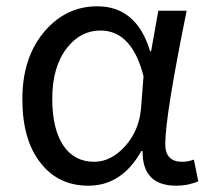

<svg xmlns="http://www.w3.org/2000/svg" viewBox="-20 -577 665 610"><path d="M110 -58Q51 -131 51 -262Q51 -396 123 -479Q191 -557 289 -557Q414 -557 457 -414H460L483 -543H573Q505 -208 505 -119Q505 -63 559 -63Q577 -63 596 -70L610 -1Q578 13 540 13Q432 13 433 -97H429Q367 13 261 13Q166 13 110 -58ZM378 -113Q422 -163 428 -232L436 -335Q399 -480 299 -480Q236 -480 193 -425Q146 -365 146 -263Q146 -168 181 -115Q216 -63 279 -63Q333 -63 378 -113Z"/></svg>

Font: 思源黑体R
Style: Regular
Weight: 400
Designer: Ryoko NISHIZUKA  (kana & ideographs); Paul D. Hunt (Latin, Greek & Cyrillic); Wenlong ZHANG  (bopomofo); Sandoll Communi
Foundry: Adobe Systems Incorporated
Version: Version 1.00 June 24, 2014, initial release